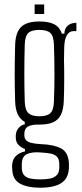

<svg xmlns="http://www.w3.org/2000/svg" viewBox="-20 -704 372 876"><path d="M162.5 152.5Q106.5 152.5 72.2 134.2Q38 116 36 70Q36 66 35.5 61.5Q35 57 35 51.5Q36.5 21.5 54.5 6Q72.5 -9.5 94 -13V-24Q74 -32 63.5 -43.8Q53 -55.5 52 -73.5Q52 -77.5 52 -80.2Q52 -83 52 -86.5Q53 -106.5 65.2 -120.5Q77.5 -134.5 93 -136.5V-148Q71.5 -159.5 60.8 -183Q50 -206.5 49 -243Q48 -280 47.5 -309Q47 -338 47 -365Q47 -392 47.5 -423.8Q48 -455.5 49 -497.5Q50 -536.5 61.5 -560.2Q73 -584 97 -595Q121 -606 159.5 -606Q203 -606 227.8 -593Q252.5 -580 262.5 -550.5H273.5Q274.5 -574.5 289.5 -587.2Q304.5 -600 328.5 -600V-562H314.5Q296 -562 284.8 -542.8Q273.5 -523.5 273 -486.5L272 -433.5Q272.5 -407 272.8 -384.2Q273 -361.5 273 -340Q273 -318.5 272.5 -295Q272 -271.5 271 -243Q269.5 -204.5 258 -180.8Q246.5 -157 222.5 -146.2Q198.5 -135.5 159.5 -135.5Q125 -136.5 108 -126.8Q91 -117 91 -92.5V-86Q91.5 -72.5 99.2 -64.2Q107 -56 123.2 -52Q139.5 -48 165 -46.5Q225 -44.5 258.5 -27Q292 -9.5 294.5 42Q294.5 47.5 294.5 52.5Q294.5 57.5 294.5 63Q292.5 98.5 275.2 117.8Q258 137 228.8 144.8Q199.5 152.5 162.5 152.5ZM163.5 114.5Q188.5 114.5 207.8 110.8Q227 107 238.5 95.5Q250 84 250.5 62Q250.5 56.5 250.5 52Q250.5 47.5 250.5 43Q250 20 238.8 9.8Q227.5 -0.5 208.2 -3.8Q189 -7 163.5 -8.5Q126 -11.5 103.2 -1.2Q80.5 9 79.5 43.5Q79.5 48 79.5 52.8Q79.5 57.5 79.5 62Q80 85.5 91 96.5Q102 107.5 120.5 111Q139 114.5 163.5 114.5ZM159.5 -173.5Q194.5 -173.5 209.5 -187.5Q224.5 -201.5 226 -239.5Q227 -269.5 227.8 -301.8Q228.5 -334 228.5 -367.2Q228.5 -400.5 227.8 -434.5Q227 -468.5 226 -501.5Q224.5 -540 209.5 -553.8Q194.5 -567.5 159.5 -567.5Q124.5 -567.5 109.5 -553.8Q94.5 -540 93 -501.5Q92 -468.5 91.5 -434.5Q91 -400.5 91 -367.2Q91 -334 91.5 -301.8Q92 -269.5 93 -239.5Q94.5 -201.5 110 -187.5Q125.5 -173.5 159.5 -173.5ZM138 -640V-683.5H181.5V-640Z"/></svg>

Font: Big Shoulders Display Thin Light
Style: Regular
Weight: 300
Version: Version 2.002